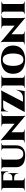

<svg xmlns="http://www.w3.org/2000/svg" viewBox="2120 -2776 668 4949"><g transform="rotate(-90 2454.5 -302.0)"><path d="M280 -600V0H84V-600ZM466 -319V-272H278V-319ZM510 -600V-554H278V-600ZM466 -274V-166H456V-170Q456 -214 428.5 -242.5Q401 -271 356 -272V-274ZM466 -424V-317H356V-319Q401 -320 428.5 -349Q456 -378 456 -422V-424ZM510 -557V-424H500V-430Q500 -488 469.5 -520.5Q439 -553 381 -554V-557ZM510 -615V-591L411 -600Q429 -600 449 -602.5Q469 -605 486 -608.5Q503 -612 510 -615ZM87 -62 86 0H21V-10Q21 -10 26 -10Q31 -10 32 -10Q53 -10 68.5 -25Q84 -40 84 -62ZM87 -537H84Q84 -560 68.5 -575Q53 -590 32 -590Q31 -590 26 -590Q21 -590 21 -590V-600H86ZM278 -62H280Q281 -40 296 -25Q311 -10 333 -10Q333 -10 338 -10Q343 -10 344 -10L343 0H279Z M814 -600V-223Q814 -135 852.5 -85.5Q891 -36 960 -36Q1028 -36 1065 -82.5Q1102 -129 1103 -212V-600H1182V-223Q1182 -113 1117 -50.5Q1052 12 929 12Q766 12 692 -50Q618 -112 618 -221V-600ZM620 -600V-549H618Q618 -568 605 -580Q592 -592 574 -592Q574 -592 567.5 -592Q561 -592 561 -592V-600ZM871 -600V-592Q871 -592 864 -592Q857 -592 857 -592Q839 -592 826.5 -580Q814 -568 814 -549H812V-600ZM1105 -600V-549H1103Q1102 -568 1089.5 -580Q1077 -592 1059 -592Q1059 -592 1052.5 -592Q1046 -592 1046 -592V-600ZM1239 -600V-592Q1239 -592 1232.5 -592Q1226 -592 1226 -592Q1208 -592 1195 -580Q1182 -568 1182 -549H1180V-600Z M1320 -613 1928 -101 1939 12 1331 -498ZM1326 -60V0H1252V-10Q1252 -10 1260 -10Q1268 -10 1268 -10Q1291 -10 1307 -24Q1323 -38 1323 -60ZM1519 -60Q1520 -38 1536 -24Q1552 -10 1574 -10Q1574 -10 1582 -10Q1590 -10 1590 -10V0H1517V-60ZM1320 -613 1519 -402V0H1323V-507Q1323 -558 1317 -585.5Q1311 -613 1311 -613ZM1936 -600V-97Q1936 -61 1939 -36.5Q1942 -12 1945 0Q1948 12 1948 12H1939L1740 -216L1739 -600ZM1934 -540V-600H2008V-590Q2008 -590 1999.5 -590Q1991 -590 1991 -590Q1969 -590 1953 -576Q1937 -562 1936 -540ZM1739 -540Q1739 -562 1723.5 -576Q1708 -590 1685 -590Q1685 -590 1676.5 -590Q1668 -590 1668 -590V-600H1742V-540Z M2596 -612Q2596 -612 2596 -608.5Q2596 -605 2596 -605L2283 0H2044V-8L2345 -555H2057V-601H2501Q2519 -601 2539 -602.5Q2559 -604 2575 -607Q2591 -610 2596 -612ZM2574 -45 2568 0H2111V-45ZM2617 -210 2581 0H2380L2414 -45Q2459 -45 2497.5 -64.5Q2536 -84 2564.5 -121Q2593 -158 2607 -210ZM2057 -558H2187V-555Q2129 -555 2098 -522.5Q2067 -490 2067 -432V-428H2057ZM2057 -616Q2065 -613 2083.5 -609.5Q2102 -606 2124 -603.5Q2146 -601 2165 -601L2057 -591Z M2922 -600V0H2726V-600ZM2729 -62V0H2664V-10Q2664 -10 2669 -10Q2674 -10 2675 -10Q2695 -10 2710.5 -25Q2726 -40 2726 -62ZM2920 -62H2922Q2923 -40 2938 -25Q2953 -10 2974 -10Q2974 -10 2979 -10Q2984 -10 2985 -10V0H2920ZM2920 -538V-600H2984V-590Q2984 -590 2979.5 -590Q2975 -590 2974 -590Q2953 -590 2938 -575.5Q2923 -561 2922 -538ZM2729 -538H2726Q2726 -561 2710.5 -575.5Q2695 -590 2675 -590Q2674 -590 2669 -590Q2664 -590 2664 -590V-600H2729Z M3390 -612Q3476 -612 3543.5 -591Q3611 -570 3658.5 -530Q3706 -490 3730.5 -432Q3755 -374 3755 -299Q3755 -225 3730.5 -167.5Q3706 -110 3658.5 -70Q3611 -30 3543.5 -9Q3476 12 3390 12Q3305 12 3237.5 -9Q3170 -30 3122.5 -70Q3075 -110 3050.5 -167.5Q3026 -225 3026 -299Q3026 -374 3050.5 -432Q3075 -490 3122.5 -530Q3170 -570 3237.5 -591Q3305 -612 3390 -612ZM3390 -33Q3443 -33 3478.5 -64.5Q3514 -96 3532 -155.5Q3550 -215 3550 -299Q3550 -384 3532 -444Q3514 -504 3478.5 -535.5Q3443 -567 3390 -567Q3338 -567 3302.5 -535.5Q3267 -504 3248.5 -444Q3230 -384 3230 -299Q3230 -215 3248.5 -155.5Q3267 -96 3302.5 -64.5Q3338 -33 3390 -33Z M3847 -613 4455 -101 4466 12 3858 -498ZM3853 -60V0H3779V-10Q3779 -10 3787 -10Q3795 -10 3795 -10Q3818 -10 3834 -24Q3850 -38 3850 -60ZM4046 -60Q4047 -38 4063 -24Q4079 -10 4101 -10Q4101 -10 4109 -10Q4117 -10 4117 -10V0H4044V-60ZM3847 -613 4046 -402V0H3850V-507Q3850 -558 3844 -585.5Q3838 -613 3838 -613ZM4463 -600V-97Q4463 -61 4466 -36.5Q4469 -12 4472 0Q4475 12 4475 12H4466L4267 -216L4266 -600ZM4461 -540V-600H4535V-590Q4535 -590 4526.5 -590Q4518 -590 4518 -590Q4496 -590 4480 -576Q4464 -562 4463 -540ZM4266 -540Q4266 -562 4250.5 -576Q4235 -590 4212 -590Q4212 -590 4203.5 -590Q4195 -590 4195 -590V-600H4269V-540Z M4825 -600V0H4629V-600ZM4632 -62V0H4567V-10Q4567 -10 4572 -10Q4577 -10 4578 -10Q4598 -10 4613.5 -25Q4629 -40 4629 -62ZM4823 -62H4825Q4826 -40 4841 -25Q4856 -10 4877 -10Q4877 -10 4882 -10Q4887 -10 4888 -10V0H4823ZM4823 -538V-600H4887V-590Q4887 -590 4882.5 -590Q4878 -590 4877 -590Q4856 -590 4841 -575.5Q4826 -561 4825 -538ZM4632 -538H4629Q4629 -561 4613.5 -575.5Q4598 -590 4578 -590Q4577 -590 4572 -590Q4567 -590 4567 -590V-600H4632Z"/></g></svg>

Font: Cinzel Black
Style: Regular
Weight: 900
Designer: Natanael Gama
Version: Version 2.000